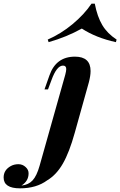

<svg xmlns="http://www.w3.org/2000/svg" viewBox="-220 -840 657 1048"><path d="M-200.2 128.9Q-200.2 87.9 -161.1 66.4Q-143.6 56.6 -120.1 56.2Q-96.7 56.2 -80.1 71.8Q-63.5 86.9 -64 106.4Q-64 148.4 -103 172.9Q-64.5 168.9 -42 144.5Q-19.5 120.1 -3.9 64.9L136.2 -432.1Q141.6 -452.6 141.6 -462.9Q141.6 -481.9 124 -481.9Q89.4 -481.9 61 -402.8L42 -352.1H22.9L49.8 -428.2Q85.4 -530.8 189 -530.8Q274.4 -530.8 274.4 -452.1Q274.4 -426.8 265.1 -391.1L188 -115.2Q158.2 -7.8 123 53.2Q87.9 114.3 38.1 144Q-21.5 188 -110.8 188Q-200.2 188 -200.2 128.9ZM412.6 -609.9Q303.7 -633.8 226.6 -684.1Q143.1 -637.7 45.4 -609.9L40.5 -624Q112.3 -655.3 175.8 -708Q239.3 -760.7 279.3 -819.8H297.4Q311 -749 338.4 -703.1Q365.7 -657.2 416.5 -624Z"/></svg>

Font: PlayfairDisplay-BoldItalic
Style: Bold Italic
Weight: 700
Italic angle: -14.9847°
Designer: Claus Eggers Sørensen
Foundry: Claus Eggers Sørensen
Version: Version 1.002;PS 001.002;hotconv 1.0.70;makeotf.lib2.5.58329